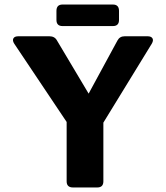

<svg xmlns="http://www.w3.org/2000/svg" viewBox="-20 -827 732 847"><path d="M302 0Q274 0 274 -27V-289L43 -634Q34 -648 39 -657.5Q44 -667 61 -667H198Q221 -667 231 -649L371 -414L498 -648Q508 -667 530 -667H631Q647 -667 652.5 -658Q658 -649 650 -635L436 -286V-27Q436 0 409 0ZM256 -712Q229 -712 229 -739V-779Q229 -807 256 -807H478Q505 -807 505 -779V-739Q505 -712 478 -712Z"/></svg>

Font: Pitagon Sans
Style: Bold
Weight: 700
Designer: Travis Tran
Foundry: Pitagon
Version: Version 1.001; ttfautohint (v1.8.4.7-5d5b);gftools[0.9.26]